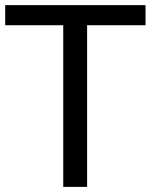

<svg xmlns="http://www.w3.org/2000/svg" viewBox="-35 -731 614 751"><path d="M305.7 0V-632.3H534.2V-710.9H-14.6V-632.3H212.4V0Z"/></svg>

Font: Ride
Style: Regular
Weight: 400
Version: Version 3.000